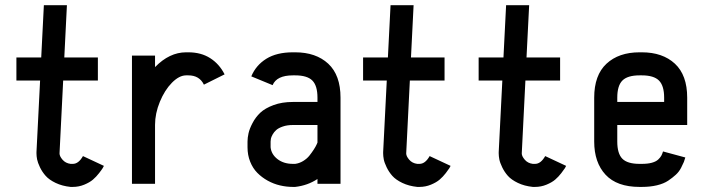

<svg xmlns="http://www.w3.org/2000/svg" viewBox="-20 -716 2741 748"><path d="M384.8 -69.8Q383.3 -66.4 380.1 -61Q377 -55.7 366 -41.5Q355 -27.3 342.3 -16.4Q329.6 -5.4 308.3 3.4Q287.1 12.2 263.7 12.2H254.9Q222.2 8.8 196.8 -3.4Q171.4 -15.6 158 -30.8Q144.5 -45.9 135.7 -64.2Q127 -82.5 124.5 -95.2Q122.1 -107.9 122.1 -118.2V-123.5L136.2 -402.3H43.9V-492.2H140.6L150.9 -695.8H240.7L230.5 -492.2H361.3V-402.3H226.1L211.9 -118.2Q211.9 -107.4 223.6 -93.8Q235.4 -80.1 254.9 -77.6H263.7Q286.1 -77.6 303.2 -107.9Z M584 0H494.1V-499.5H584V-454.6Q640.1 -512.2 705.1 -512.2H713.9Q763.2 -512.2 798.8 -489.5Q834.5 -466.8 855 -426.3L774.4 -386.2Q756.8 -422.4 713.9 -422.4H705.1Q678.2 -422.4 649.9 -393.8Q621.6 -365.2 602.8 -319.6Q584 -273.9 584 -229.5Z M1129.9 -77.6Q1146 -79.6 1160.9 -88.6Q1175.8 -97.7 1185.3 -109.6Q1194.8 -121.6 1202.4 -133.3Q1210 -145 1213.4 -152.8L1216.8 -160.6V-229H1121.1Q1098.6 -229 1081.8 -223.1Q1064.9 -217.3 1056.2 -209.5Q1047.4 -201.7 1042 -191.9Q1036.6 -182.1 1035.4 -175.8Q1034.2 -169.4 1034.2 -164.6V-142.1Q1037.1 -114.7 1061 -96.2Q1085 -77.6 1121.1 -77.6ZM944.3 -164.6Q944.3 -179.2 948.2 -196.8Q952.1 -214.4 963.9 -236.8Q975.6 -259.3 994.1 -276.9Q1012.7 -294.4 1045.7 -306.6Q1078.6 -318.8 1121.1 -318.8H1216.8V-335.4Q1216.8 -382.3 1196.8 -402.3Q1176.8 -422.4 1129.9 -422.4H1121.1Q1058.1 -422.4 1042 -384.3L959 -418.5Q977.1 -461.9 1017.6 -487.1Q1058.1 -512.2 1121.1 -512.2H1129.9Q1210.9 -512.2 1258.8 -467.8Q1306.6 -423.3 1306.6 -335.4V0H1216.8V-18.6Q1178.2 6.8 1129.9 12.2H1121.1Q1095.7 12.2 1070.8 6.3Q1045.9 0.5 1022.9 -12.2Q1000 -24.9 982.4 -42.7Q964.8 -60.5 954.6 -86.2Q944.3 -111.8 944.3 -142.1Z M1735.4 -69.8Q1733.9 -66.4 1730.7 -61Q1727.5 -55.7 1716.6 -41.5Q1705.6 -27.3 1692.9 -16.4Q1680.2 -5.4 1658.9 3.4Q1637.7 12.2 1614.3 12.2H1605.5Q1572.8 8.8 1547.4 -3.4Q1522 -15.6 1508.5 -30.8Q1495.1 -45.9 1486.3 -64.2Q1477.5 -82.5 1475.1 -95.2Q1472.7 -107.9 1472.7 -118.2V-123.5L1486.8 -402.3H1394.5V-492.2H1491.2L1501.5 -695.8H1591.3L1581.1 -492.2H1711.9V-402.3H1576.7L1562.5 -118.2Q1562.5 -107.4 1574.2 -93.8Q1585.9 -80.1 1605.5 -77.6H1614.3Q1636.7 -77.6 1653.8 -107.9Z M2185.5 -69.8Q2184.1 -66.4 2180.9 -61Q2177.7 -55.7 2166.7 -41.5Q2155.8 -27.3 2143.1 -16.4Q2130.4 -5.4 2109.1 3.4Q2087.9 12.2 2064.5 12.2H2055.7Q2022.9 8.8 1997.6 -3.4Q1972.2 -15.6 1958.7 -30.8Q1945.3 -45.9 1936.5 -64.2Q1927.7 -82.5 1925.3 -95.2Q1922.9 -107.9 1922.9 -118.2V-123.5L1937 -402.3H1844.7V-492.2H1941.4L1951.7 -695.8H2041.5L2031.2 -492.2H2162.1V-402.3H2026.9L2012.7 -118.2Q2012.7 -107.4 2024.4 -93.8Q2036.1 -80.1 2055.7 -77.6H2064.5Q2086.9 -77.6 2104 -107.9Z M2567.4 -318.8V-335.4Q2567.4 -381.8 2547.4 -402.1Q2527.3 -422.4 2480.5 -422.4H2471.7Q2424.8 -422.4 2404.8 -402.3Q2384.8 -382.3 2384.8 -335.4V-318.8ZM2384.8 -229V-164.6Q2384.8 -117.7 2404.5 -97.7Q2424.3 -77.6 2471.7 -77.6H2480.5Q2503.4 -77.6 2519.5 -82Q2535.6 -86.4 2544.2 -94.5Q2552.7 -102.5 2556.4 -109.4Q2560.1 -116.2 2563 -126L2649.9 -102.5Q2647.5 -93.3 2644.3 -85.2Q2641.1 -77.1 2633.3 -62Q2625.5 -46.9 2613 -35.4Q2600.6 -23.9 2583.3 -12.2Q2565.9 -0.5 2539.3 5.9Q2512.7 12.2 2480.5 12.2H2471.7Q2383.3 12.2 2339.1 -35.4Q2294.9 -83 2294.9 -164.6V-335.4Q2294.9 -423.3 2342.8 -467.8Q2390.6 -512.2 2471.7 -512.2H2480.5Q2561.5 -512.2 2609.4 -467.8Q2657.2 -423.3 2657.2 -335.4V-229Z"/></svg>

Font: Anka/Coder Narrow
Style: Bold
Weight: 700
Width: 3
Monospace: yes
Version: Version 001.100